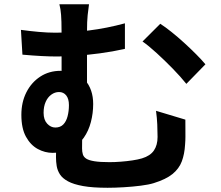

<svg xmlns="http://www.w3.org/2000/svg" viewBox="-20 -829 1040 905"><path d="M399.6 -809Q396.3 -787.3 393.2 -757.9Q390.1 -728.5 390.1 -683.4Q390.1 -665.1 390.1 -625.8Q390.1 -586.5 390.1 -539.6Q390.1 -492.8 390.1 -449.6Q390.1 -406.4 390.1 -381.2L270.3 -428.2Q270.3 -453.6 270.3 -488.7Q270.3 -523.9 270.3 -561.4Q270.3 -598.8 270.2 -631.2Q270.1 -663.6 270.1 -683.4Q270.1 -730.5 267.9 -758.9Q265.8 -787.3 259.9 -809ZM735.5 -716.9Q758.9 -701.9 788.5 -678.2Q818.2 -654.5 848.5 -626.8Q878.8 -599.2 905 -572.8Q931.3 -546.3 948.3 -525.9L858.4 -433.7Q831.2 -467.6 793.8 -505.9Q756.4 -544.2 718.7 -578.6Q681.1 -613 651.8 -633.5ZM78.7 -688.2Q120.2 -682.5 162.4 -678.7Q204.6 -674.9 239.9 -674.9Q315 -674.9 399 -685.4Q483.1 -695.8 568.8 -719.1V-598.7Q510.8 -585.6 450.6 -577.6Q390.4 -569.6 337.9 -566.1Q285.4 -562.7 248.7 -562.7Q217.1 -562.7 176.2 -564.8Q135.4 -566.9 85.7 -571.4ZM368.4 -223.9Q368.2 -213.9 367.7 -197.5Q367.3 -181.1 367.1 -163.2Q366.8 -145.3 366.8 -129.6Q366.8 -113.9 370.5 -101.5Q374.2 -89.1 386.8 -81Q399.5 -73 425.5 -68.9Q451.5 -64.7 496 -64.7Q521.5 -64.7 549.6 -66.9Q577.6 -69 604.1 -73Q630.7 -77 649.2 -82.5Q688.2 -94.3 705.5 -119.7Q722.7 -145.1 722.7 -183.5Q722.7 -212.7 721.3 -242.5Q720 -272.4 715.4 -306.7L853.7 -265.1Q853.9 -239.4 853.9 -220.5Q853.9 -201.6 854 -185.1Q854.1 -168.6 852.4 -147.6Q849.8 -102.5 836.9 -68.2Q823.9 -33.8 793.2 -8.8Q762.4 16.3 704.5 34.2Q681.9 41.3 643.6 46.2Q605.3 51.1 563.4 53.6Q521.5 56.1 487.2 56.1Q416.9 56.1 371.7 48Q326.5 39.9 300.4 25.6Q274.2 11.3 262.4 -7.2Q250.7 -25.7 247.3 -46.2Q243.9 -66.7 243.9 -87.6Q243.9 -114 244.6 -140.7Q245.3 -167.4 246 -187.6ZM419.2 -338.8Q419.2 -295.3 408.4 -253.8Q397.7 -212.4 374.9 -179.8Q352.2 -147.2 316 -127.8Q279.9 -108.5 228.1 -108.5Q191.7 -108.5 157.9 -126.8Q124.1 -145.2 102.4 -184.5Q80.7 -223.9 80.7 -287.6Q80.7 -347 104.3 -393.8Q127.9 -440.5 169.8 -467.9Q211.6 -495.2 265.8 -495.2Q342.5 -495.2 380.9 -451.5Q419.2 -407.7 419.2 -338.8ZM240.7 -227.9Q264.4 -227.9 278.4 -242.4Q292.4 -256.8 298.6 -281.2Q304.9 -305.6 304.9 -333.4Q304.9 -363.2 292.2 -379.2Q279.4 -395.2 258.3 -395.2Q238.7 -395.2 221.8 -382.9Q204.8 -370.6 195.2 -348.7Q185.5 -326.9 185.5 -297.3Q185.5 -264.2 202.4 -246.1Q219.2 -227.9 240.7 -227.9Z"/></svg>

Font: Noto Sans TC
Style: Regular
Weight: 100
Designer: Ryoko NISHIZUKA 西塚涼子 (kana, bopomofo & ideographs); Paul D. Hunt (Latin, Greek & Cyrillic); Sandoll Communications 산돌커뮤니
Foundry: Adobe
Version: Version 2.004;hotconv 1.0.118;makeotfexe 2.5.65603